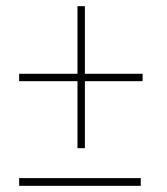

<svg xmlns="http://www.w3.org/2000/svg" viewBox="-20 -603 540 622"><path d="M231 -123V-340H42V-364H231V-583H255V-364H442V-340H255V-123ZM42 -1V-26H436V-1Z"/></svg>

Font: Noto Sans Mono ExtraCondensed Thin
Style: Regular
Weight: 100
Width: 2
Designer: Monotype Design Team
Foundry: Monotype Imaging Inc.
Version: Version 2.014; ttfautohint (v1.8.4.7-5d5b)